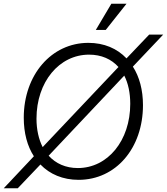

<svg xmlns="http://www.w3.org/2000/svg" viewBox="-41 -945 892 1026"><path d="M-21 61H54L175 -66C225 -14 295 16 379 16C578 16 723 -153 723 -383C723 -464 704 -535 669 -589L831 -760H756L635 -633C585 -686 515 -716 431 -716C234 -716 86 -545 86 -316C86 -234 105 -164 140 -110ZM375 -47C310 -47 257 -71 219 -113L623 -541C644 -500 655 -449 655 -390C655 -194 535 -47 375 -47ZM471 -785H524L635 -925H554ZM154 -311C154 -507 275 -653 435 -653C501 -653 554 -629 592 -587L187 -159C166 -200 154 -252 154 -311Z"/></svg>

Font: Uncut Sans Book Italic
Style: Regular
Weight: 350
Italic angle: -11°
Designer: Kasper Nordkvist
Foundry: UNCUT.wtf
Version: Version 1.304;Glyphs 3.2 (3246)